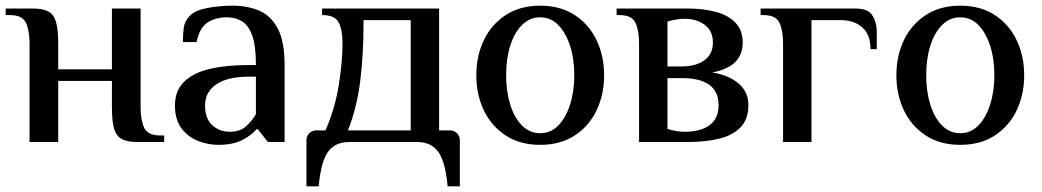

<svg xmlns="http://www.w3.org/2000/svg" viewBox="-20 -500 3669 676"><path d="M84 0V-347Q84 -392 71.5 -419.5Q59 -447 14 -447H0V-470H95Q130 -470 149.5 -460Q169 -450 177 -423.5Q185 -397 185 -347V-256H374V-470H475V-123Q475 -78 487.5 -50.5Q500 -23 545 -23H558V0H464Q429 0 409.5 -10Q390 -20 382 -46Q374 -72 374 -123V-215H185V0Z M748 10Q713 10 678 -3.5Q643 -17 619.5 -47.5Q596 -78 596 -129Q596 -181 628.5 -212.5Q661 -244 719 -257.5Q777 -271 855 -271H881Q881 -339 868 -375Q855 -411 832 -425Q809 -439 779 -439Q739 -439 711 -421Q683 -403 672 -352H624Q624 -379 627 -402.5Q630 -426 649 -445Q668 -464 710.5 -472Q753 -480 799 -480Q850 -480 891.5 -463Q933 -446 957.5 -400.5Q982 -355 982 -270V0H923L888 -45H883Q868 -26 835 -8Q802 10 748 10ZM789 -36Q825 -36 846.5 -55.5Q868 -75 881 -98V-230H855Q781 -230 741.5 -203Q702 -176 702 -129Q702 -82 727.5 -59Q753 -36 789 -36Z M1059 156V-6Q1059 -21 1069 -31Q1079 -41 1094 -41H1126Q1159 -116 1172.5 -199Q1186 -282 1186 -350Q1186 -393 1173 -420Q1160 -447 1114 -447V-470H1526V-41H1564Q1579 -41 1589 -31Q1599 -21 1599 -6V156H1556Q1548 69 1523 34.5Q1498 0 1449 0H1209Q1160 0 1135 34.5Q1110 69 1102 156ZM1205 -41H1426V-429H1260Q1260 -300 1247.5 -208Q1235 -116 1205 -41Z M1882 10Q1811 10 1760.5 -23Q1710 -56 1683.5 -111.5Q1657 -167 1657 -235Q1657 -303 1683.5 -358.5Q1710 -414 1760.5 -447Q1811 -480 1882 -480Q1953 -480 2003.5 -447Q2054 -414 2080.5 -358.5Q2107 -303 2107 -235Q2107 -167 2080.5 -111.5Q2054 -56 2003.5 -23Q1953 10 1882 10ZM1882 -31Q1919 -31 1945.5 -58Q1972 -85 1987 -131.5Q2002 -178 2002 -235Q2002 -293 1987 -339Q1972 -385 1945.5 -412Q1919 -439 1882 -439Q1845 -439 1818 -412Q1791 -385 1776.5 -339Q1762 -293 1762 -235Q1762 -178 1776.5 -131.5Q1791 -85 1818 -58Q1845 -31 1882 -31Z M2230 0V-347Q2230 -392 2217.5 -419.5Q2205 -447 2160 -447H2151V-470H2402Q2455 -470 2499 -458.5Q2543 -447 2569 -420.5Q2595 -394 2595 -350Q2595 -265 2488 -245Q2547 -235 2581 -205.5Q2615 -176 2615 -130Q2615 -81 2588 -52.5Q2561 -24 2513 -12Q2465 0 2402 0ZM2330 -266H2380Q2429 -266 2459.5 -287.5Q2490 -309 2490 -350Q2490 -392 2460.5 -413Q2431 -434 2390 -434Q2377 -434 2359.5 -431Q2342 -428 2330 -424ZM2390 -36Q2446 -36 2478 -59Q2510 -82 2510 -130Q2510 -225 2380 -225H2330V-46Q2342 -42 2359.5 -39Q2377 -36 2390 -36Z M2737 0V-347Q2737 -392 2724.5 -419.5Q2712 -447 2667 -447H2658V-470H2992Q3037 -470 3052 -445Q3067 -420 3067 -390V-327H3045Q3045 -378 3016 -403.5Q2987 -429 2942 -429H2837V0Z M3361 10Q3290 10 3239.5 -23Q3189 -56 3162.5 -111.5Q3136 -167 3136 -235Q3136 -303 3162.5 -358.5Q3189 -414 3239.5 -447Q3290 -480 3361 -480Q3432 -480 3482.5 -447Q3533 -414 3559.5 -358.5Q3586 -303 3586 -235Q3586 -167 3559.5 -111.5Q3533 -56 3482.5 -23Q3432 10 3361 10ZM3361 -31Q3398 -31 3424.5 -58Q3451 -85 3466 -131.5Q3481 -178 3481 -235Q3481 -293 3466 -339Q3451 -385 3424.5 -412Q3398 -439 3361 -439Q3324 -439 3297 -412Q3270 -385 3255.5 -339Q3241 -293 3241 -235Q3241 -178 3255.5 -131.5Q3270 -85 3297 -58Q3324 -31 3361 -31Z"/></svg>

Font: El Messiri Medium
Style: Regular
Weight: 500
Designer: Mohamed Gaber
Foundry: Kief Type Foundry
Version: Version 2.020; ttfautohint (v1.8.3)